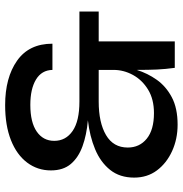

<svg xmlns="http://www.w3.org/2000/svg" viewBox="-2 -698 711 747"><g transform="rotate(-90 353.5 -324.5)"><path d="M242 11Q186 11 139 -10.5Q92 -32 64 -69.5Q36 -107 36 -158Q36 -214 66 -251.5Q96 -289 146.5 -310Q197 -331 259 -338Q202 -343 158 -359Q114 -375 89 -404.5Q64 -434 64 -482Q64 -534 94.5 -574.5Q125 -615 182 -637.5Q239 -660 318 -660Q425 -660 491 -613.5Q557 -567 557 -476H455Q454 -518 417.5 -540Q381 -562 319 -562Q251 -562 215 -537Q179 -512 179 -469Q179 -424 217.5 -397.5Q256 -371 332 -371H682V-296H566V0H463Q458 -37 456.5 -69.5Q455 -102 455 -148Q442 -106 416.5 -70Q391 -34 348.5 -11.5Q306 11 242 11ZM287 -81Q341 -81 378.5 -104Q416 -127 435.5 -163Q455 -199 455 -238V-296H332Q250 -296 201.5 -267.5Q153 -239 153 -183Q153 -137 187.5 -109Q222 -81 287 -81Z"/></g></svg>

Font: Syne SemiBold
Style: Regular
Weight: 600
Designer: Lucas Descroix
Foundry: Bonjour Monde
Version: Version 2.200; ttfautohint (v1.8.4)